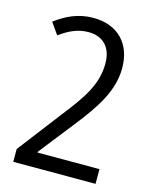

<svg xmlns="http://www.w3.org/2000/svg" viewBox="-110 -797 692 870"><g transform="rotate(15 236.0 -362.0)"><path d="M423 0V-69H132V-72L257 -231C345 -342 404 -431 404 -538C404 -651 335 -724 220 -724C148 -724 92 -696 43 -659L81 -605C125 -637 166 -656 215 -656C283 -656 325 -614 325 -538C325 -440 275 -368 191 -261L37 -60V0Z"/></g></svg>

Font: Noto Sans Sinhala Condensed
Style: Regular
Weight: 400
Width: 3
Designer: Jelle Bosma - Monotype Design Team
Foundry: Monotype Imaging Inc.
Version: Version 2.006